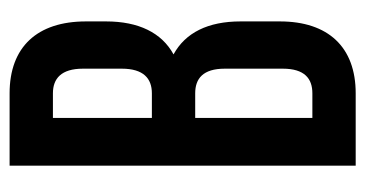

<svg xmlns="http://www.w3.org/2000/svg" viewBox="-196 -546 743 390"><g transform="rotate(-90 175.0 -351.5)"><path d="M33 -703V0H180C274 0 326 -56 326 -154V-234C326 -300 303 -346 259 -370C303 -394 326 -441 326 -507V-548C326 -647 274 -703 180 -703ZM130 -615H180C210 -615 230 -598 230 -554V-475C230 -431 210 -414 180 -414H130ZM130 -326H180C210 -326 230 -310 230 -266V-148C230 -104 210 -88 180 -88C149 -88 131 -88 130 -88Z"/></g></svg>

Font: Modon Arabic
Style: Bold
Weight: 700
Designer: Ahmedzaza
Foundry: Ahmedzaza
Version: Version 2.010